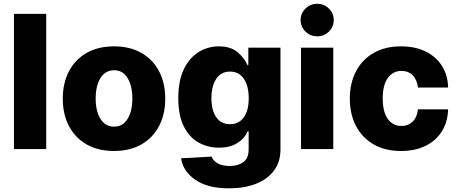

<svg xmlns="http://www.w3.org/2000/svg" viewBox="-20 -802 2465 1033"><path d="M228.7 -727.3V0H55V-727.3Z M593.4 10.3Q507.8 10.3 446 -25Q384.2 -60.4 351 -123.8Q317.8 -187.1 317.8 -271Q317.8 -355.1 351 -418.5Q384.2 -481.9 446 -517.2Q507.8 -552.6 593.4 -552.6Q679.3 -552.6 740.9 -517.2Q802.6 -481.9 835.8 -418.5Q869 -355.1 869 -271Q869 -187.1 835.8 -123.8Q802.6 -60.4 740.9 -25Q679.3 10.3 593.4 10.3ZM594.5 -120.7Q641 -120.7 666.5 -162.6Q692.1 -204.5 692.1 -272Q692.1 -339.8 666.5 -381.9Q641 -424 594.5 -424Q546.2 -424 520.4 -381.9Q494.7 -339.8 494.7 -272Q494.7 -204.5 520.4 -162.6Q546.2 -120.7 594.5 -120.7Z M1212.4 211.3Q1095.9 211.3 1029.8 164.6Q963.8 117.9 954.2 49.7L1118.6 40.5Q1125.7 62.1 1150.4 76.5Q1175.1 90.9 1217 90.9Q1260.7 90.9 1289.2 70.3Q1317.8 49.7 1317.8 0.7V-95.2H1311.8Q1296.5 -57.5 1257.1 -32.5Q1217.7 -7.5 1157.3 -7.5Q1097.7 -7.5 1048.1 -35.3Q998.6 -63.2 968.9 -122Q939.3 -180.8 939.3 -273.4Q939.3 -369.3 969.8 -431.1Q1000.4 -492.9 1050.1 -522.7Q1099.8 -552.6 1156.6 -552.6Q1221.2 -552.6 1258.3 -521.1Q1295.5 -489.7 1311.1 -452.1H1316.1V-545.5H1489V2.1Q1489 69.2 1454 115.9Q1419 162.6 1356.9 187Q1294.7 211.3 1212.4 211.3ZM1217.7 -133.9Q1265.3 -133.9 1291.7 -170.8Q1318.2 -207.7 1318.2 -273.4Q1318.2 -339.8 1291.7 -378.4Q1265.3 -416.9 1217.7 -416.9Q1169.4 -416.9 1143.5 -377.8Q1117.5 -338.8 1117.5 -273.4Q1117.5 -208.1 1143.5 -171Q1169.4 -133.9 1217.7 -133.9Z M1599.4 0V-545.5H1773.1V0ZM1686.4 -606.5Q1649.9 -606.5 1623.6 -632.1Q1597.3 -657.7 1597.3 -693.9Q1597.3 -730.1 1623.6 -755.9Q1649.9 -781.6 1686.4 -781.6Q1723.4 -781.6 1749.5 -755.9Q1775.6 -730.1 1775.6 -693.9Q1775.6 -657.7 1749.5 -632.1Q1723.4 -606.5 1686.4 -606.5Z M2137.8 10.3Q2051.5 10.3 1989.9 -25.4Q1928.3 -61.1 1895.2 -124.5Q1862.2 -187.9 1862.2 -271Q1862.2 -354.8 1895.2 -418.1Q1928.3 -481.5 1990.1 -517Q2051.8 -552.6 2137.4 -552.6Q2213.4 -552.6 2269.5 -525.2Q2325.6 -497.9 2357.4 -448Q2389.2 -398.1 2391 -331H2228.7Q2223.7 -372.9 2200.5 -396.7Q2177.2 -420.5 2139.9 -420.5Q2094.5 -420.5 2066.8 -382.6Q2039.1 -344.8 2039.1 -272.7Q2039.1 -199.9 2066.6 -162.1Q2094.1 -124.3 2139.9 -124.3Q2175.8 -124.3 2199.9 -147.4Q2224.1 -170.5 2228.7 -213.8H2391Q2388.8 -146.3 2357.6 -95.9Q2326.3 -45.5 2270.4 -17.6Q2214.5 10.3 2137.8 10.3Z"/></svg>

Font: Inter UI Extra Bold
Style: Regular
Weight: 800
Designer: Rasmus Andersson
Foundry: rsms
Version: 3.2;8d6f07862